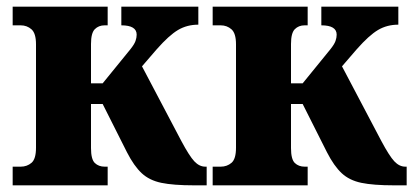

<svg xmlns="http://www.w3.org/2000/svg" viewBox="-20 -556 1240 576"><path d="M18 0V-56H42Q61 -56 74.5 -67.5Q88 -79 88 -113V-423Q88 -456 74.5 -468Q61 -480 42 -480H18V-536H303V-480H294Q276 -480 264.5 -468.5Q253 -457 253 -424V-306H288L371 -408Q383 -423 386.5 -433Q390 -443 390 -452Q390 -480 344 -480V-536H575V-482Q541 -482 514 -466Q487 -450 450 -408L406 -357L524 -133Q548 -88 563 -72Q578 -56 596 -56H600V0H562Q500 0 464 -7.5Q428 -15 405 -36.5Q382 -58 361 -99L288 -244H253V-112Q253 -78 264.5 -67Q276 -56 294 -56H303V0Z M618 0V-56H642Q661 -56 674.5 -67.5Q688 -79 688 -113V-423Q688 -456 674.5 -468Q661 -480 642 -480H618V-536H903V-480H894Q876 -480 864.5 -468.5Q853 -457 853 -424V-306H888L971 -408Q983 -423 986.5 -433Q990 -443 990 -452Q990 -480 944 -480V-536H1175V-482Q1141 -482 1114 -466Q1087 -450 1050 -408L1006 -357L1124 -133Q1148 -88 1163 -72Q1178 -56 1196 -56H1200V0H1162Q1100 0 1064 -7.5Q1028 -15 1005 -36.5Q982 -58 961 -99L888 -244H853V-112Q853 -78 864.5 -67Q876 -56 894 -56H903V0Z"/></svg>

Font: Noto Serif SemiCondensed ExtraBold
Style: Regular
Weight: 800
Width: 4
Designer: Monotype Design Team
Foundry: Monotype Imaging Inc.
Version: Version 2.015